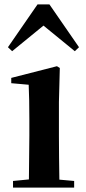

<svg xmlns="http://www.w3.org/2000/svg" viewBox="-20 -850 389 870"><path d="M319 -618 338 -636 204 -830H150L16 -636L35 -618L177 -734ZM110 0H316V-30L249 -36C248 -94 247 -180 247 -235V-388L251 -542L238 -550L31 -497V-473L110 -466C112 -418 113 -375 113 -308V-235L111 -37L39 -30V0Z"/></svg>

Font: Noto Serif CJK HK
Style: Bold
Weight: 700
Designer: Ryoko NISHIZUKA 西塚涼子 (kana & ideographs); Frank Grießhammer (Latin, Greek & Cyrillic); Wenlong ZHANG 张文龙 (bopomofo); San
Foundry: Adobe
Version: Version 2.001;hotconv 1.1.0;makeotfexe 2.6.0